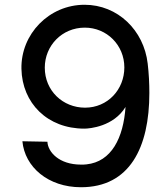

<svg xmlns="http://www.w3.org/2000/svg" viewBox="-20 -781 684 806"><path d="M320 5C524 5 607 -161 607 -391C607 -430 605 -472 600 -514C584 -654 474 -761 335 -761C186 -761 67 -638 70 -492C73 -348 179 -241 334 -241C357 -241 457 -250 507 -332C498 -202 448 -102 343 -91C336 -90 328 -90 320 -90C228 -90 181 -143 179 -186L74 -188C84 -80 182 5 320 5ZM337 -329C244 -329 168 -400 168 -497C168 -589 240 -665 336 -665C428 -665 502 -592 502 -498C502 -405 432 -329 337 -329Z"/></svg>

Font: Oakes Medium
Style: Regular
Weight: 500
Designer: Samuel Oakes
Foundry: Samuel Oakes
Version: Version 1.003;PS 001.003;hotconv 1.0.88;makeotf.lib2.5.64775